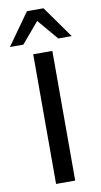

<svg xmlns="http://www.w3.org/2000/svg" viewBox="-136 -983 540 1028"><g transform="rotate(-10 134.0 -469.0)"><path d="M82 0V-705H186V0ZM-34 -765 89 -938H179L302 -765H229L134 -877L39 -765Z"/></g></svg>

Font: Nunito Sans 12pt SemiBold
Style: Regular
Weight: 600
Designer: Vernon Adams
Foundry: Vernon Adams
Version: Version 3.101;gftools[0.9.27]